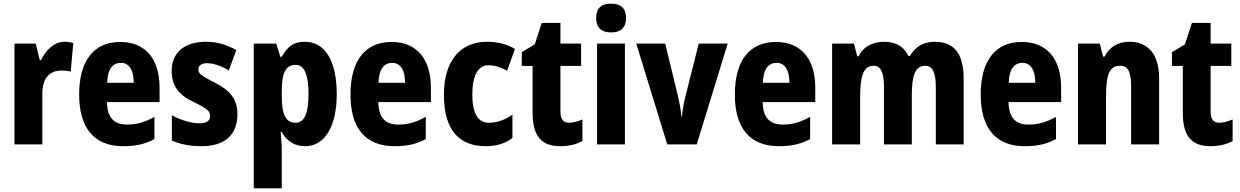

<svg xmlns="http://www.w3.org/2000/svg" viewBox="-20 -788 6769 1048"><path d="M331 -560C274 -560 228 -511 204 -460H197L175 -550H59V0H211V-277C211 -363 253 -403 314 -403C337 -403 353 -401 366 -397L380 -553C363 -558 346 -560 331 -560Z M636 -559C494 -559 412 -459 412 -272C412 -89 494 10 652 10C722 10 774 -2 823 -29V-150C770 -121 727 -108 673 -108C600 -108 565 -149 564 -231H851V-309C851 -468 772 -559 636 -559ZM640 -445C685 -445 710 -405 710 -336H565C567 -413 597 -445 640 -445Z M1276 -165C1276 -252 1230 -297 1154 -336C1077 -376 1063 -385 1063 -409C1063 -431 1080 -443 1111 -443C1148 -443 1191 -426 1229 -404L1270 -515C1216 -544 1165 -560 1105 -560C988 -560 917 -502 917 -401C917 -319 957 -269 1033 -233C1113 -195 1127 -180 1127 -156C1127 -128 1108 -115 1069 -115C1021 -115 963 -134 918 -159V-21C968 1 1020 10 1080 10C1208 10 1276 -53 1276 -165Z M1644 -560C1586 -560 1551 -538 1518 -478H1510L1488 -550H1365V240H1518V30C1518 4 1515 -28 1512 -67H1518C1545 -18 1587 10 1646 10C1750 10 1818 -94 1818 -274C1818 -456 1754 -560 1644 -560ZM1594 -434C1640 -434 1664 -383 1664 -274C1664 -169 1641 -118 1594 -118C1538 -118 1518 -165 1518 -264V-289C1518 -390 1539 -434 1594 -434Z M2117 -559C1975 -559 1893 -459 1893 -272C1893 -89 1975 10 2133 10C2203 10 2255 -2 2304 -29V-150C2251 -121 2208 -108 2154 -108C2081 -108 2046 -149 2045 -231H2332V-309C2332 -468 2253 -559 2117 -559ZM2121 -445C2166 -445 2191 -405 2191 -336H2046C2048 -413 2078 -445 2121 -445Z M2633 10C2690 10 2738 -5 2777 -35V-162C2736 -133 2692 -118 2648 -118C2590 -118 2558 -168 2558 -273C2558 -377 2591 -432 2646 -432C2680 -432 2713 -421 2748 -402L2791 -521C2748 -546 2699 -560 2639 -560C2485 -560 2403 -447 2403 -272C2403 -78 2485 10 2633 10Z M3086 -118C3054 -118 3039 -138 3039 -179V-428H3152V-550H3039V-663H2937L2899 -546L2828 -503V-428H2887V-173C2887 -43 2937 10 3039 10C3087 10 3125 0 3159 -18V-136C3133 -125 3109 -118 3086 -118Z M3316 -768C3263 -768 3234 -745 3234 -689C3234 -635 3265 -611 3316 -611C3366 -611 3397 -635 3397 -689C3397 -744 3368 -768 3316 -768ZM3391 -550H3239V0H3391Z M3622 0H3783L3952 -550H3794L3719 -253C3711 -218 3704 -182 3703 -153H3699C3697 -189 3689 -225 3682 -257L3611 -550H3453Z M4215 -559C4073 -559 3991 -459 3991 -272C3991 -89 4073 10 4231 10C4301 10 4353 -2 4402 -29V-150C4349 -121 4306 -108 4252 -108C4179 -108 4144 -149 4143 -231H4430V-309C4430 -468 4351 -559 4215 -559ZM4219 -445C4264 -445 4289 -405 4289 -336H4144C4146 -413 4176 -445 4219 -445Z M5082 -560C5020 -560 4975 -532 4947 -483H4938C4917 -528 4876 -560 4807 -560C4740 -560 4690 -531 4667 -481H4659L4641 -550H4522V0H4675V-253C4675 -371 4691 -429 4749 -429C4787 -429 4805 -393 4805 -314V0H4957V-269C4957 -376 4975 -429 5031 -429C5069 -429 5088 -393 5088 -314V0H5240V-359C5240 -496 5187 -560 5082 -560Z M5557 -559C5415 -559 5333 -459 5333 -272C5333 -89 5415 10 5573 10C5643 10 5695 -2 5744 -29V-150C5691 -121 5648 -108 5594 -108C5521 -108 5486 -149 5485 -231H5772V-309C5772 -468 5693 -559 5557 -559ZM5561 -445C5606 -445 5631 -405 5631 -336H5486C5488 -413 5518 -445 5561 -445Z M6145 -560C6082 -560 6036 -532 6009 -479H6001L5983 -550H5864V0H6017V-256C6017 -379 6034 -429 6094 -429C6140 -429 6154 -390 6154 -315V0H6307V-360C6307 -492 6246 -560 6145 -560Z M6635 -118C6603 -118 6588 -138 6588 -179V-428H6701V-550H6588V-663H6486L6448 -546L6377 -503V-428H6436V-173C6436 -43 6486 10 6588 10C6636 10 6674 0 6708 -18V-136C6682 -125 6658 -118 6635 -118Z"/></svg>

Font: Noto Sans Lao Looped Condensed ExtraBold
Style: Regular
Weight: 800
Width: 3
Designer: Mark Frömberg, Ben Mitchell
Foundry: The Fontpad Ltd
Version: Version 1.002